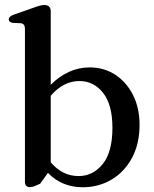

<svg xmlns="http://www.w3.org/2000/svg" viewBox="-20 -758 634 789"><path d="M188.5 -711V-409.5Q222 -443.5 262.5 -462.2Q303 -481 348 -481Q407.5 -481 453.8 -450.8Q500 -420.5 526.8 -367.2Q553.5 -314 553.5 -245.5Q553.5 -166.5 522.2 -108.8Q491 -51 438 -19.8Q385 11.5 320 11.5Q234.5 11.5 177 -47.5L145 -3Q127.5 5 119.2 8Q111 11 103 11Q82.5 11 82.5 -11V-639.5Q82.5 -660.5 66 -662.5L32.5 -664Q16 -666.5 16 -678.5Q16 -690 36 -697.5L118.5 -726.5Q148 -737.5 161.5 -737.5Q188.5 -737.5 188.5 -711ZM306.5 -425Q240.5 -425 188.5 -364.5V-91Q236.5 -34.5 302.5 -34.5Q362 -34.5 402 -83.8Q442 -133 442 -233Q442 -328 403.5 -376.5Q365 -425 306.5 -425Z"/></svg>

Font: Fraunces 9pt S000
Style: Regular
Weight: 400
Version: Version 1.000; ttfautohint (v1.8.3)